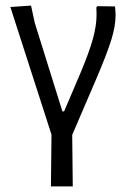

<svg xmlns="http://www.w3.org/2000/svg" viewBox="-20 -481 458 686"><path d="M393 -427Q393 -388 377.5 -338Q362 -288 323 -197L238 1L240 185H162L164 0L17 -456L91 -461L104 -400L203 -83H209L267 -219Q299 -295 312 -342.5Q325 -390 325 -428Q325 -445 324 -454L328 -459L391 -458Q393 -436 393 -427Z"/></svg>

Font: Alegreya Sans
Style: Regular
Weight: 400
Designer: Juan Pablo del Peral
Foundry: Huerta Tipografica
Version: Version 2.008; ttfautohint (v1.6)